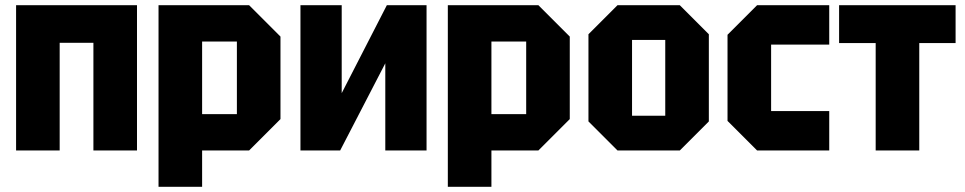

<svg xmlns="http://www.w3.org/2000/svg" viewBox="-20 -580 3720 740"><path d="M42 0V-560H508V0H340V-415H210V0Z M591 140V-560H940L1061 -439V-121L940 0H759V140ZM893 -420H759V-140H893Z M1624 0H1465V-336L1291 0H1138V-560H1297V-221L1471 -560H1624Z M1706 140V-560H2055L2176 -439V-121L2055 0H1874V140ZM2008 -420H1874V-140H2008Z M2248 -112V-448L2360 -560H2600L2712 -448V-112L2600 0H2360ZM2416 -134H2544V-426H2416Z M2784 -114V-446L2898 -560H3176V-408H2952V-152H3176V0H2898Z M3523 0V-414H3663V-560H3214V-414H3355V0Z"/></svg>

Font: Tektur SemiCondensed
Style: Bold
Weight: 700
Width: 4
Designer: Adam Jagosz
Foundry: Adam Jagosz
Version: Version 1.005;gftools[0.9.30]